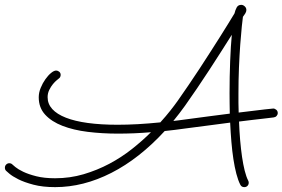

<svg xmlns="http://www.w3.org/2000/svg" viewBox="-69 -748 1165 792"><path d="M955.1 -2.4Q957 1 957 5.9Q957 13.2 951.9 18.6Q946.8 23.9 938.5 23.9Q933.1 23.9 929 21.5Q924.8 19 922.4 14.2Q913.1 -3.9 906 -31Q898.9 -58.1 893.8 -91.3Q888.7 -124.5 885.5 -162.8Q882.3 -201.2 880.4 -242.2Q843.8 -237.3 798.1 -231.4Q752.4 -225.6 693.8 -217.8Q652.8 -211.9 610.4 -207.5Q505.9 -93.8 390.4 -34.9Q274.9 23.9 158.7 23.9Q106.9 23.9 69.1 13.9Q31.2 3.9 6.6 -8.5Q-18.1 -21 -30.5 -31.7Q-43 -42.5 -43.9 -43.5Q-48.8 -48.3 -48.8 -56.2Q-48.8 -64 -43.5 -69.3Q-38.1 -74.7 -30.8 -74.7Q-22.5 -74.7 -17.1 -68.8Q-16.1 -67.9 -5.4 -58.8Q5.4 -49.8 26.6 -39.6Q47.9 -29.3 80.6 -21Q113.3 -12.7 158.2 -12.7Q219.7 -12.7 275.9 -29.3Q332 -45.9 382.1 -72.5Q432.1 -99.1 475.3 -133.3Q518.6 -167.5 553.7 -202.6Q519 -199.7 484.9 -198.2Q450.7 -196.8 417.5 -196.8Q352.1 -196.8 293 -204.1Q233.9 -211.4 189 -228.8Q144 -246.1 117.4 -274.9Q90.8 -303.7 90.8 -346.7Q90.8 -366.2 98.9 -385.7Q106.9 -405.3 118.2 -421.1Q129.4 -437 141.6 -447Q153.8 -457 162.6 -457Q169.4 -457 175.3 -452.1Q181.2 -447.3 181.2 -439Q181.2 -434.6 179.2 -430.4Q177.2 -426.3 173.3 -423.8Q172.4 -422.9 165 -417Q157.7 -411.1 149.4 -401.1Q141.1 -391.1 134.3 -377.2Q127.4 -363.3 127.4 -347.2Q127.4 -319.3 146.7 -298.1Q166 -276.9 202.9 -262.5Q239.7 -248 293.5 -240.7Q347.2 -233.4 416 -233.4Q455.6 -233.4 499.5 -235.8Q543.5 -238.3 592.3 -243.2Q615.7 -269 633.8 -292Q651.9 -314.9 664.6 -333Q685.5 -362.8 708.5 -396.5Q731.4 -430.2 754.2 -464.8Q776.9 -499.5 798.6 -533.4Q820.3 -567.4 839.4 -597.4Q858.4 -627.4 873.5 -652.1Q888.7 -676.8 898.4 -692.9Q901.4 -706.1 907.2 -717Q913.1 -728 926.3 -728Q933.6 -728 940.4 -721.9Q947.3 -715.8 947.3 -706.5Q947.3 -699.7 942.4 -691.9Q937.5 -684.1 933.1 -678.7Q931.6 -669.4 928.5 -639.2Q925.3 -608.9 922.1 -565.2Q918.9 -521.5 916.7 -469Q914.6 -416.5 914.6 -362.8Q914.6 -342.8 914.6 -323.2Q914.6 -303.7 915.5 -283.7Q988.8 -293 1022.5 -296.6Q1056.2 -300.3 1058.1 -300.3Q1064.5 -300.3 1070.6 -295.2Q1076.7 -290 1076.7 -281.7Q1076.7 -274.9 1072 -269.8Q1067.4 -264.6 1060.1 -263.7Q1051.3 -262.7 1039.6 -261.2Q1027.8 -259.8 1010.7 -257.8Q993.7 -255.9 970.7 -253.2Q947.8 -250.5 917 -246.6Q918.5 -206.5 921.6 -169.7Q924.8 -132.8 929.4 -101.1Q934.1 -69.3 940.4 -43.9Q946.8 -18.6 955.1 -2.4ZM689 -254.4Q746.6 -262.2 793.7 -268.3Q840.8 -274.4 878.9 -279.3Q878.4 -300.3 878.2 -321.3Q877.9 -342.3 877.9 -363.8Q877.9 -432.6 880.4 -495.4Q882.8 -558.1 887.2 -604.5Q867.7 -573.7 844 -536.4Q820.3 -499 794.9 -460.2Q769.5 -421.4 743.7 -383.3Q717.8 -345.2 694.3 -312Q682.6 -295.4 670.4 -279.8Q658.2 -264.2 646 -249Q656.7 -250 667.2 -251.5Q677.7 -252.9 689 -254.4Z"/></svg>

Font: Sacramento
Style: Regular
Weight: 400
Designer: Astigmatic (AOETI)
Foundry: Astigmatic (AOETI)
Version: Version 1.000